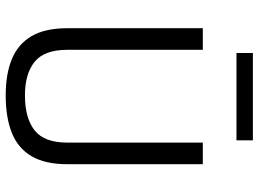

<svg xmlns="http://www.w3.org/2000/svg" viewBox="-138 -772 921 684"><g transform="rotate(90 322.0 -429.5)"><path d="M319.2 10.2Q243.2 10.2 189.9 -11.8Q136.6 -33.8 108.3 -81.9Q80 -130 80 -209.7V-692H157V-208.5Q157 -127.7 199.5 -93Q242.1 -58.4 319.2 -58.4Q400.6 -58.4 444 -92.9Q487.5 -127.5 487.5 -208.5V-692H564.5V-209.7Q564.5 -130.6 536.2 -82.2Q507.9 -33.8 453.1 -11.8Q398.2 10.2 319.2 10.2ZM168.4 -811.9V-870.4H479.5V-811.9Z"/></g></svg>

Font: Titillium Web
Style: Bold
Weight: 700
Designer: Mohamed Gaber, Accademia di Belle Arti di Urbino
Foundry: Kief Type Foundry, Accademia di Belle Arti di Urbino
Version: Version 3.000